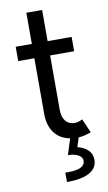

<svg xmlns="http://www.w3.org/2000/svg" viewBox="-99 -732 567 1007"><g transform="rotate(-10 184.0 -228.5)"><path d="M31.2 -517.6H117.2V-683.6H201.2V-517.6H329.1V-441.4H201.2V-152.3Q201.2 -112.8 219 -91.6Q236.8 -70.3 266.6 -70.3Q285.2 -70.3 308.6 -82L340.8 -7.8Q304.7 6.3 273.9 7.8L258.3 57.1Q294.4 65.9 314.7 86.4Q335 106.9 335 137.7Q335 181.2 293.9 204.6Q252.9 228 172.9 227.5V177.7H189.5Q278.3 177.7 278.3 131.8Q278.3 113.8 257.3 101.8Q236.3 89.8 202.1 89.8L229 4.9Q174.3 -5.4 145.8 -44.9Q117.2 -84.5 117.2 -143.6V-441.4H31.2Z"/></g></svg>

Font: Reddit Sans Fudge
Style: Regular
Weight: 400
Designer: Stephen Hutchings
Foundry: Reddit
Version: Version 1.011